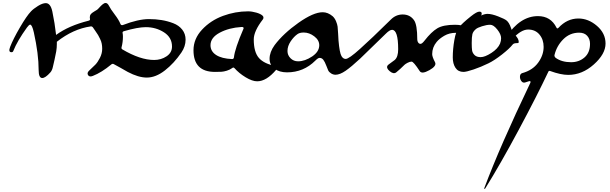

<svg xmlns="http://www.w3.org/2000/svg" viewBox="-20 -482 4088 1287"><path d="M263 41Q239 41 239 -13Q239 -120 207 -264Q195 -317 182 -317Q175 -317 161 -298Q96 -208 69 -140Q66 -132 57 -132Q34 -132 48 -168Q68 -220 113.5 -298Q159 -376 188 -406Q204 -423 234.5 -442Q265 -461 287 -461Q319 -461 331 -404Q347 -328 356 -248Q441 -310 573 -343Q586 -346 583 -356Q582 -360 582 -366Q582 -379 588.5 -387Q595 -395 611 -404.5Q627 -414 630 -416Q635 -419 646 -431.5Q657 -444 668 -453Q679 -462 688 -462Q701 -462 711 -442Q720 -423 748.5 -385.5Q777 -348 787 -322Q791 -311 803 -314Q906 -354 979 -354Q1023 -354 1063 -347.5Q1103 -341 1141 -326.5Q1179 -312 1201.5 -283.5Q1224 -255 1224 -216Q1224 -171 1196 -130Q1147 -58 1085.5 -10Q1024 38 964 38Q908 38 836 0Q820 -9 789.5 -26.5Q759 -44 743 -52Q734 -57 726 -50Q661 4 602 27Q579 36 570 21Q561 6 579 -10Q604 -33 619.5 -49Q635 -65 650 -94.5Q665 -124 665 -155Q665 -173 662 -189Q659 -205 650.5 -222Q642 -239 637.5 -247Q633 -255 619.5 -274Q606 -293 603 -298Q597 -306 588 -305Q470 -288 361 -202V-187Q361 -162 357 -138Q353 -114 345.5 -81.5Q338 -49 335 -36Q330 -10 317 4Q284 41 263 41ZM1013 -80Q1060 -80 1096.5 -104.5Q1133 -129 1133 -170Q1133 -231 1079 -265.5Q1025 -300 957 -300Q904 -300 811 -273Q799 -270 802 -259Q804 -251 804 -236Q804 -200 795 -166Q792 -156 800 -151Q920 -80 1013 -80Z M1681 -218Q1681 -133 1715.5 -93.5Q1750 -54 1829 -39Q1838 -38 1838 -29Q1838 -23 1831 -14Q1766 63 1704 63Q1671 63 1626.5 36Q1582 9 1552 -25Q1544 -33 1537 -26Q1520 -14 1500 -8Q1480 -2 1465.5 -1Q1451 0 1421 0Q1277 0 1277 -145Q1277 -222 1334.5 -283.5Q1392 -345 1474.5 -375.5Q1557 -406 1643 -406Q1668 -406 1698 -397.5Q1728 -389 1741 -376Q1746 -371 1746 -363Q1746 -358 1742 -352Q1681 -273 1681 -218ZM1391 -179Q1391 -138 1428.5 -113.5Q1466 -89 1536 -86Q1546 -86 1548 -97Q1554 -155 1612 -289Q1615 -295 1611 -298.5Q1607 -302 1598 -301Q1515 -296 1453 -263Q1391 -230 1391 -179Z M2229 19Q2214 19 2200 10.5Q2186 2 2180 -10Q2179 -11 2168 -40Q2157 -69 2147 -81.5Q2137 -94 2122 -94Q2112 -94 2094 -76Q2015 3 1904 3Q1853 3 1820 -21.5Q1787 -46 1787 -88Q1787 -133 1821 -180Q1880 -258 1980.5 -329Q2081 -400 2143 -400Q2178 -400 2210 -373Q2224 -360 2232.5 -339.5Q2241 -319 2243 -303.5Q2245 -288 2246.5 -256Q2248 -224 2249 -211Q2256 -128 2269 -106Q2280 -87 2297 -87Q2319 -87 2394 -155V-89Q2335 -34 2296.5 -7.5Q2258 19 2229 19ZM1978 -71Q2024 -71 2073 -104Q2120 -136 2120 -179Q2120 -213 2086.5 -238.5Q2053 -264 2016 -264Q1990 -264 1975 -254Q1950 -237 1928.5 -205Q1907 -173 1907 -140Q1907 -112 1927.5 -91.5Q1948 -71 1978 -71Z M2636 3Q2618 17 2592 -5Q2567 -26 2578 -43Q2580 -46 2584 -49Q2615 -71 2626 -80Q2649 -100 2649 -152Q2649 -282 2608 -282Q2592 -282 2566 -256Q2417 -112 2394 -89V-155Q2466 -219 2600 -351Q2634 -385 2679 -385Q2728 -385 2755 -347Q2777 -317 2777 -217Q2777 -206 2783 -197Q2789 -188 2799 -188Q2809 -188 2826 -210Q2871 -268 2911 -292Q2951 -316 3030 -316Q3081 -316 3118 -297Q3134 -289 3134 -275Q3134 -261 3122 -252.5Q3110 -244 3094 -251Q3067 -262 3035 -262Q2992 -262 2958.5 -242.5Q2925 -223 2907 -201Q2877 -165 2877 -119Q2877 -101 2896 -65Q2909 -40 2858 -11.5Q2807 17 2793 -6Q2752 -69 2739 -69Q2727 -69 2712 -61Q2697 -53 2692 -48Q2660 -16 2636 3Z M3087 0Q3051 0 3033 -27.5Q3015 -55 3015 -97Q3015 -153 3025.5 -213Q3036 -273 3055 -297Q3078 -326 3137 -373Q3176 -404 3193 -404Q3209 -404 3209 -391Q3209 -383 3205 -378Q3229 -389 3248 -389Q3276 -389 3319.5 -372Q3363 -355 3375 -345Q3393 -331 3405 -295Q3414 -266 3431 -249Q3457 -223 3457 -202Q3457 -196 3455 -194.5Q3453 -193 3445 -193Q3423 -193 3416 -183Q3395 -156 3344.5 -116.5Q3294 -77 3255 -58Q3204 -33 3155 -16.5Q3106 0 3087 0ZM3202 -99Q3230 -99 3273.5 -127Q3317 -155 3332 -190Q3339 -208 3339 -226Q3339 -252 3313.5 -284Q3288 -316 3266 -316Q3242 -316 3211 -306Q3180 -296 3170 -287Q3151 -271 3146.5 -253Q3142 -235 3142 -193Q3142 -161 3144.5 -144Q3147 -127 3161 -113Q3175 -99 3202 -99Z M3234 779Q3228 789 3226 782Q3226 780 3227 777Q3331 499 3535 73Q3538 66 3535 63Q3532 60 3524 63Q3508 69 3499 71Q3484 75 3474 60.5Q3464 46 3465.5 29Q3467 12 3481 8Q3550 -11 3587 -61.5Q3624 -112 3624 -168Q3624 -217 3596 -250.5Q3568 -284 3520 -284Q3473 -284 3417 -223Q3391 -197 3381 -197Q3367 -197 3367 -214Q3367 -224 3374 -235Q3466 -374 3586 -374Q3672 -374 3710 -297Q3715 -287 3723 -295Q3781 -358 3857 -358Q3924 -358 3981.5 -308.5Q4039 -259 4039 -190Q4039 -120 3960.5 -50Q3882 20 3789 20Q3739 20 3668 -6Q3659 -9 3656 -2Q3580 159 3456.5 389.5Q3333 620 3234 779ZM3808 -65Q3861 -65 3898 -97Q3935 -129 3935 -188Q3935 -221 3916 -242Q3897 -263 3862 -263Q3800 -263 3756 -219Q3712 -175 3697 -114Q3694 -104 3705 -94Q3746 -65 3808 -65Z"/></svg>

Font: Joscelyn
Style: Regular
Weight: 400
Designer: Peter S. Baker
Version: Version 1.012